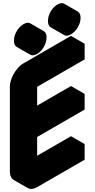

<svg xmlns="http://www.w3.org/2000/svg" viewBox="-20 -1154 603 1225"><path d="M130 -550Q130 -577 142 -606.5Q154 -636 174 -661.5Q194 -687 217 -700L520 -875V-775L217 -600V-380L520 -555V-455L217 -280V-60L520 -235V-135L217 40Q182 60 156 45Q130 30 130 -10ZM217 -810Q190 -795 173 -805Q156 -815 156 -845Q156 -875 173 -905Q190 -935 217 -950Q243 -965 260 -955Q277 -945 277 -915Q277 -885 260 -855Q243 -825 217 -810ZM433 -935Q407 -920 389.5 -930Q372 -940 372 -970Q372 -1000 389.5 -1030Q407 -1060 433 -1075Q459 -1090 476.5 -1080Q494 -1070 494 -1040Q494 -1010 476.5 -980Q459 -950 433 -935ZM520 -235 217 -60 130 -110 433 -285ZM520 -555 217 -380 130 -430 433 -605ZM520 -875 217 -700Q194 -687 174 -661.5Q154 -636 142 -606.5Q130 -577 130 -550V-10Q130 30 156 45L69 -5Q43 -20 43 -60V-600Q43 -627 55 -656.5Q67 -686 87 -711.5Q107 -737 130 -750L433 -925ZM260 -955Q243 -965 217 -950Q190 -935 173 -905Q156 -875 156 -845Q156 -815 173 -805L86 -855Q69 -865 69 -895Q69 -925 86.5 -955Q104 -985 130 -1000Q156 -1015 173 -1005ZM477 -1080Q459 -1090 433 -1075Q407 -1060 389.5 -1030Q372 -1000 372 -970Q372 -940 390 -930L303 -980Q286 -990 286 -1020Q286 -1050 303 -1080Q320 -1110 346 -1125Q373 -1140 390 -1130Z"/></svg>

Font: Nabla Normal
Style: Regular
Weight: 400
Designer: Arthur Reinders Folmer
Version: Version 1.000